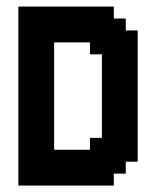

<svg xmlns="http://www.w3.org/2000/svg" viewBox="-20 -576 484 596"><path d="M37 -555.6H333.3V-518.5H370.4V-481.5H407.4V-74.1H370.4V-37H333.3V0H37ZM259.3 -148.1H296.3V-407.4H259.3V-444.4H148.1V-111.1H259.3Z"/></svg>

Font: Jersey 15
Style: Regular
Weight: 400
Designer: Sarah Cadigan-Fried
Version: Version 1.001; ttfautohint (v1.8.4.7-5d5b)